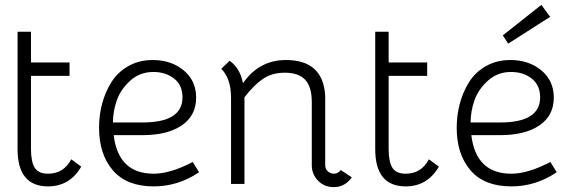

<svg xmlns="http://www.w3.org/2000/svg" viewBox="-20 -754 2373 787"><path d="M107 -498H265V-443H107V-143Q107 -92 122 -67Q137 -42 177 -42Q241 -42 272 -101L313 -71Q266 10 177 10Q52 10 52 -143V-624H107Z M770 -90 796 -48Q710 10 610 10Q499 10 442.5 -56Q386 -122 386 -230Q386 -281 398.5 -328.5Q411 -376 436.5 -417Q462 -458 506 -483Q550 -508 606 -508Q682 -508 733 -465.5Q784 -423 784 -354Q784 -280 725 -240Q666 -200 564 -200H446Q465 -42 610 -42Q678 -42 770 -90ZM443 -252H564Q728 -252 728 -355Q728 -405 693.5 -432Q659 -459 609 -459Q553 -459 513.5 -423Q474 -387 458.5 -342Q443 -297 443 -252Z M887 -472 921 -505Q964 -475 976 -413Q1042 -508 1152 -508Q1304 -508 1313 -362V-77Q1313 -61 1324 -51.5Q1335 -42 1349 -42Q1365 -42 1377 -57L1422 -27Q1394 13 1348 13Q1309 13 1283.5 -13.5Q1258 -40 1258 -77V-336Q1258 -398 1231 -427Q1204 -456 1147 -456Q1095 -456 1057.5 -430.5Q1020 -405 982 -355V0H927V-353Q927 -432 887 -472Z M1573 -498H1731V-443H1573V-143Q1573 -92 1588 -67Q1603 -42 1643 -42Q1707 -42 1738 -101L1779 -71Q1732 10 1643 10Q1518 10 1518 -143V-624H1573Z M2235 -685 2063 -575 2041 -609 2199 -734ZM2236 -90 2262 -48Q2176 10 2076 10Q1965 10 1908.5 -56Q1852 -122 1852 -230Q1852 -281 1864.5 -328.5Q1877 -376 1902.5 -417Q1928 -458 1972 -483Q2016 -508 2072 -508Q2148 -508 2199 -465.5Q2250 -423 2250 -354Q2250 -280 2191 -240Q2132 -200 2030 -200H1912Q1931 -42 2076 -42Q2144 -42 2236 -90ZM1909 -252H2030Q2194 -252 2194 -355Q2194 -405 2159.5 -432Q2125 -459 2075 -459Q2019 -459 1979.5 -423Q1940 -387 1924.5 -342Q1909 -297 1909 -252Z"/></svg>

Font: Bellota
Style: Regular
Weight: 400
Designer: Kemie Guaida
Foundry: Kemie Guaida
Version: Version 1.000;PS 002.000;hotconv 1.0.70;makeotf.lib2.5.58329